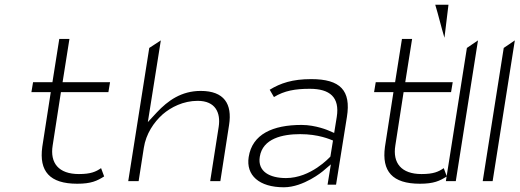

<svg xmlns="http://www.w3.org/2000/svg" viewBox="-20 -797 2200 813"><path d="M113 -407H195L159 -175C145 -72 190 -19 307 -19C366 -19 391 -31 421 -50L408 -85C386 -70 365 -60 314 -60C228 -60 191 -107 203 -181L238 -407H439L446 -449H245L274 -632H231L202 -449H120Z M523 -30H567L589 -171C598 -230 631 -279 669 -313C704 -343 756 -370 817 -370C893 -370 915 -319 906 -260L870 -30H913L950 -268C964 -357 929 -412 830 -412C748 -412 691 -371 644 -321L606 -280L661 -626L612 -594Z M1033 -132C1021 -55 1077 -4 1182 -4C1266 -4 1347 -72 1347 -72L1381 -101L1367 -15H1403L1449 -302C1467 -414 1421 -462 1298 -462C1218 -462 1168 -445 1122 -417L1140 -386C1184 -413 1230 -421 1292 -421C1377 -421 1419 -385 1406 -302L1395 -234L1372 -244C1372 -244 1318 -268 1257 -268C1135 -268 1048 -229 1033 -132ZM1080 -133C1092 -211 1177 -229 1251 -229C1329 -229 1377 -207 1390 -202L1379 -134C1375 -130 1296 -43 1191 -43C1123 -43 1070 -70 1080 -133Z M1564 -407H1646L1610 -175C1596 -72 1641 -19 1758 -19C1817 -19 1842 -31 1872 -50L1859 -85C1837 -70 1816 -60 1765 -60C1679 -60 1642 -107 1654 -181L1689 -407H1890L1897 -449H1696L1725 -632H1682L1653 -449H1571Z M1823 -777C1837 -731 1848 -683 1862 -637L1879 -777Z M1868 -30H1910L2004 -626L1957 -594Z M2024 -30H2066L2160 -626L2113 -594Z"/></svg>

Font: Charger Sport
Style: HLExtObl
Weight: 100
Designer: Jasper
Foundry: Cannot Into Space Fonts
Version: Version 1.1